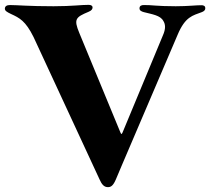

<svg xmlns="http://www.w3.org/2000/svg" viewBox="-20 -753 872 790"><path d="M424 17C436.1 17 445.7 11.7 457.4 -16.3L480.8 -71.7L710.9 -610.1C742.5 -685.4 773.4 -688.9 810.4 -703.1C818.2 -706.3 824.9 -710.2 824.6 -719.5C824.9 -728.7 816.8 -731.9 808.2 -731.5C790.5 -731.9 754.3 -727.3 703.1 -727.3C623.9 -727.3 600.5 -733 573.2 -732.2C562.5 -732.6 554 -729.4 554 -718.8C554 -709.9 561.1 -706 571.7 -703.1C605.8 -694.2 639.9 -690 652 -666.9C660.5 -653.8 663 -635.3 649.9 -606.5L487.6 -215.9L483.7 -206.7C480.5 -198.9 478.3 -201 475.1 -208.8L466.6 -229.4L306.1 -617.9C282.7 -674.4 291.2 -682.2 344.5 -704.5C356.5 -709.5 360.8 -715.2 360.8 -722.3C360.8 -729.4 354.8 -733.3 343.8 -733C315.7 -733.3 276.6 -727.3 200.3 -727.3C96.2 -727.3 52.6 -732.2 21.3 -732.2C8.9 -732.2 0.4 -728.3 0 -717.3C0.4 -708.5 7.1 -704.2 25.6 -695.3C60.4 -679.3 85.2 -666.9 117.9 -600.9L389.9 -14.2C398.8 5.7 408 17 424 17Z"/></svg>

Font: Margiela Serif
Style: Bold
Weight: 700
Designer: Andreas Faust, Stefan Endress
Version: Version 1.002;FEAKit 1.0